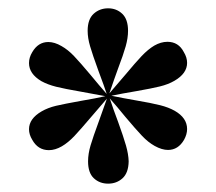

<svg xmlns="http://www.w3.org/2000/svg" viewBox="-20 -749 520 462"><path d="M430.2 -438.5Q430.2 -425.8 422.9 -412.6Q408.7 -388.2 384.3 -388.2Q369.6 -388.2 352.1 -397.9Q336.4 -406.7 321.8 -422.1Q307.1 -437.5 281.2 -468.3Q262.2 -491.7 244.1 -512.2Q252.9 -485.4 264.2 -455.6Q277.3 -419.4 283.2 -398.7Q289.1 -377.9 289.6 -360.8Q289.1 -333 274.9 -320.1Q260.7 -307.1 240.2 -307.1Q219.7 -307.1 205.8 -320.1Q191.9 -333 191.9 -360.8Q191.9 -378.9 198 -399.4Q204.1 -419.9 217.8 -457Q233.4 -500 237.3 -511.7Q234.4 -508.3 198.7 -466.8Q174.3 -438 159.2 -421.9Q144 -405.8 128.9 -397Q112.8 -387.7 97.7 -387.7Q71.3 -387.7 57.6 -412.6Q49.8 -425.3 49.8 -438Q49.8 -463.4 80.1 -481Q95.2 -489.7 114.7 -494.4Q134.3 -499 174.8 -506.3Q210 -512.2 233.4 -517.6L175.3 -528.3Q135.3 -535.2 115 -540.3Q94.7 -545.4 79.6 -553.7Q49.8 -571.3 49.8 -597.2Q49.8 -610.8 57.6 -623.5Q71.8 -647.9 96.2 -647.9Q111.3 -647.9 127.9 -638.2Q143.6 -629.4 158.2 -614Q172.9 -598.6 198.2 -568.4Q218.3 -543.9 236.8 -522.9Q231.9 -538.6 216.3 -580.1Q202.6 -617.7 196.8 -637.7Q190.9 -657.7 190.9 -674.8Q190.9 -702.6 205.3 -715.8Q219.7 -729 240.2 -729Q260.3 -729 274.2 -715.8Q288.1 -702.6 288.1 -674.8Q288.1 -657.7 282.5 -637.7Q276.9 -617.7 263.7 -583Q254.4 -557.6 243.2 -524.4Q244.1 -525.9 281.7 -569.3Q305.7 -598.1 321 -614.3Q336.4 -630.4 351.1 -639.2Q367.2 -648.4 382.8 -648.4Q409.7 -648.4 422.4 -623.5Q430.2 -610.8 430.2 -597.7Q430.2 -572.3 399.9 -554.7Q384.8 -545.9 364.7 -541Q344.7 -536.1 308.6 -529.8Q273.4 -523.9 248 -518.6Q273.9 -513.2 305.2 -507.8Q345.2 -501 365.5 -495.8Q385.7 -490.7 400.4 -482.4Q430.2 -465.3 430.2 -438.5Z"/></svg>

Font: TypoPRO Playfair Display SC
Style: Bold
Weight: 700
Designer: Claus Eggers Sørensen
Foundry: Claus Eggers Sørensen
Version: Version 1.004;PS 001.004;hotconv 1.0.70;makeotf.lib2.5.58329